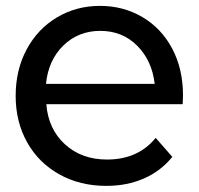

<svg xmlns="http://www.w3.org/2000/svg" viewBox="-20 -614 662 640"><path d="M588.9 -266.7H134.4Q141.1 -183.3 196.7 -132.8Q252.2 -82.2 336.7 -82.2Q440 -82.2 498.9 -154.4L554.4 -91.1Q515.6 -43.3 459.4 -18.9Q403.3 5.6 334.4 5.6Q246.7 5.6 177.8 -32.8Q108.9 -71.1 70.6 -139.4Q32.2 -207.8 32.2 -294.4Q32.2 -381.1 68.9 -449.4Q105.6 -517.8 170 -556.1Q234.4 -594.4 313.3 -594.4Q391.1 -594.4 454.4 -557.2Q517.8 -520 553.9 -452.2Q590 -384.4 590 -295.6ZM133.3 -334.4H495.6Q486.7 -412.2 437.2 -461.7Q387.8 -511.1 314.4 -511.1Q241.1 -511.1 191.1 -462.2Q141.1 -413.3 133.3 -334.4Z"/></svg>

Font: Paperlogy 5 Medium
Style: Regular
Weight: 500
Designer: redesigned by Lee Juim, glyphs from Gmarket Sans & Montserrat
Foundry: PT&
Version: Version 1.001